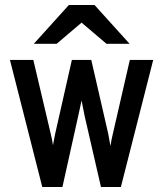

<svg xmlns="http://www.w3.org/2000/svg" viewBox="-20 -752 656 772"><path d="M20 -511H114L184 -214Q190 -190 193 -168Q200 -205 202 -215L269 -511H347L415 -215Q417 -207 424 -165Q428 -191 434 -215L502 -511H596L466 0H386L320 -287Q309 -344 308 -348L295 -288L231 0H150ZM308 -661 208 -576H116L257 -732H360L501 -576H408Z"/></svg>

Font: Overpass Mono Light
Style: Bold
Weight: 600
Monospace: yes
Designer: Delve Withrington, Dave Bailey
Foundry: Delve Fonts
Version: Version 1.000;DELV;Overpass